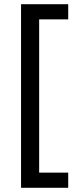

<svg xmlns="http://www.w3.org/2000/svg" viewBox="-20 -734 369 912"><path d="M304 158H80V-714H304V-642H166V86H304Z"/></svg>

Font: Go Noto Kurrent-Regular
Style: Regular
Weight: 400
Designer: Monotype Design Team
Foundry: Monotype Imaging Inc.
Version: Version 2.012; ttfautohint (v1.8.4.7-5d5b)